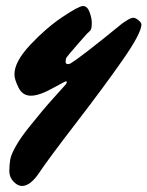

<svg xmlns="http://www.w3.org/2000/svg" viewBox="-20 -338 490 638"><path d="M28 -91Q28 -133 80.5 -189Q133 -245 187.5 -281.5Q242 -318 256 -318Q270 -318 277.5 -298Q285 -278 285 -263.5Q285 -249 283.5 -244Q282 -239 280.5 -237Q279 -235 275.5 -232Q272 -229 268.5 -225.5Q265 -222 235 -187.5Q205 -153 201.5 -147.5Q198 -142 198 -133.5Q198 -125 205 -125Q212 -125 217 -129Q254 -152 386 -260Q413 -279 422 -279Q431 -279 440.5 -270.5Q450 -262 450 -257Q450 -228 387.5 -138.5Q325 -49 233 70.5Q141 190 111 235Q81 280 53 280Q39 280 25 265.5Q11 251 11 230.5Q11 210 14 192.5Q17 175 33 147Q49 119 75 86.5Q101 54 121.5 29.5Q142 5 168.5 -24Q195 -53 198.5 -57.5Q202 -62 202 -65Q202 -68 199.5 -68Q197 -68 153.5 -44Q110 -20 82.5 -20Q55 -20 41.5 -47Q28 -74 28 -91Z"/></svg>

Font: Mrs Sheppards
Style: Regular
Weight: 400
Version: Version 1.000